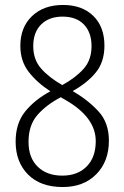

<svg xmlns="http://www.w3.org/2000/svg" viewBox="-20 -744 501 774"><path d="M234 -724Q311 -724 356 -680Q401 -636 401 -560Q401 -494 366 -451.5Q331 -409 273 -377Q336 -340 377.5 -294.5Q419 -249 419 -177Q419 -93 368 -41.5Q317 10 233 10Q143 10 93 -40.5Q43 -91 43 -173Q43 -247 81.5 -294.5Q120 -342 183 -376Q129 -411 95.5 -454.5Q62 -498 62 -559Q62 -634 109 -679Q156 -724 234 -724ZM232 -677Q178 -677 146 -645.5Q114 -614 114 -558Q114 -504 145.5 -468Q177 -432 231 -401Q284 -430 316.5 -466Q349 -502 349 -558Q349 -613 318.5 -645Q288 -677 232 -677ZM95 -172Q95 -108 132 -72Q169 -36 231 -36Q293 -36 329.5 -73Q366 -110 366 -175Q366 -271 244 -341L225 -352Q166 -321 130.5 -280Q95 -239 95 -172Z"/></svg>

Font: Noto Sans Sinhala UI Condensed Light
Style: Regular
Weight: 300
Width: 3
Designer: Jelle Bosma - Monotype Design Team
Foundry: Monotype Imaging Inc.
Version: Version 2.006; ttfautohint (v1.8.4.7-5d5b)